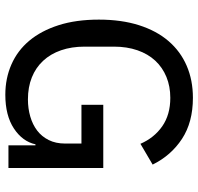

<svg xmlns="http://www.w3.org/2000/svg" viewBox="-32 -718 762 739"><g transform="rotate(90 349.5 -349.0)"><path d="M540 -104H536Q525 -54 475 -21Q425 12 345 12Q282 12 228.5 -11.5Q175 -35 137 -80.5Q99 -126 77.5 -193Q56 -260 56 -348Q56 -435 77.5 -502.5Q99 -570 138.5 -616Q178 -662 233.5 -686Q289 -710 357 -710Q451 -710 515 -668Q579 -626 614 -555L534 -508Q511 -561 466.5 -592Q422 -623 357 -623Q313 -623 276.5 -608Q240 -593 214 -565Q188 -537 174 -496.5Q160 -456 160 -406V-293Q160 -243 174 -202.5Q188 -162 214.5 -133.5Q241 -105 278.5 -90Q316 -75 363 -75Q398 -75 429 -84Q460 -93 483 -110.5Q506 -128 519.5 -155Q533 -182 533 -218V-281H384V-365H627V0H540Z"/></g></svg>

Font: IBM Plex Sans Text
Style: Regular
Weight: 450
Designer: Mike Abbink, Paul van der Laan, Pieter van Rosmalen
Foundry: Bold Monday
Version: Version 3.005